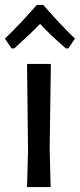

<svg xmlns="http://www.w3.org/2000/svg" viewBox="-27 -761 325 781"><path d="M20 -564 -7 -604Q50 -658 123 -741H149Q221 -658 278 -604L251 -564H241Q172 -624 136 -664Q101 -627 31 -564ZM180 -501 175 -159 179 0H83L87 -150L83 -501Z"/></svg>

Font: Alegreya Sans SC Medium
Style: Regular
Weight: 500
Designer: Juan Pablo del Peral
Foundry: Huerta Tipografica
Version: Version 2.001;PS 002.001;hotconv 1.0.88;makeotf.lib2.5.64775